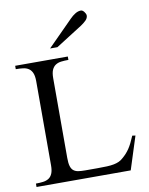

<svg xmlns="http://www.w3.org/2000/svg" viewBox="-96 -963 803 1033"><g transform="rotate(-10 305.5 -447.0)"><path d="M533.2 0H18.6V-18.6Q40 -18.6 58.1 -21Q76.2 -23.4 88.9 -31.7Q101.6 -40 108.6 -56.4Q115.7 -72.8 115.7 -101.1V-561Q115.7 -589.4 108.6 -605.7Q101.6 -622.1 88.9 -630.6Q76.2 -639.2 58.1 -641.4Q40 -643.6 18.6 -643.6V-662.1H306.2V-643.6Q284.2 -643.6 266.4 -641.4Q248.5 -639.2 235.6 -630.6Q222.7 -622.1 215.6 -605.7Q208.5 -589.4 208.5 -561V-125Q208.5 -96.7 213.4 -80.3Q218.3 -64 228.5 -55.7Q238.8 -47.4 254.4 -44.9Q270 -42.5 292 -42.5H358.9Q389.2 -42.5 410.9 -43.5Q432.6 -44.4 448.7 -47.6Q464.8 -50.8 477.1 -56.4Q489.3 -62 499.5 -71.3Q512.2 -82 521.7 -92.5Q531.2 -103 539.8 -115.7Q548.3 -128.4 556.4 -144.5Q564.5 -160.6 573.7 -182.6L590.8 -180.2ZM444.8 -861.8Q444.8 -847.7 432.4 -835.4Q419.9 -823.2 404.3 -813L259.8 -721.2H219.7L358.4 -860.8Q371.1 -874 387 -883.8Q402.8 -893.6 418.9 -893.6Q422.9 -893.6 427.2 -890.6Q431.6 -887.7 435.5 -882.8Q439.5 -877.9 442.1 -872.3Q444.8 -866.7 444.8 -861.8Z"/></g></svg>

Font: Doulos SIL
Style: Regular
Weight: 400
Designer: Walt Agee, Victor Gaultney, Peter Martin, Debbi Hosken
Foundry: SIL International
Version: Version 4.110; 2011; Maintenance release